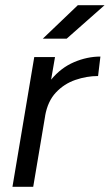

<svg xmlns="http://www.w3.org/2000/svg" viewBox="-20 -720 423 740"><path d="M28 0 112 -500H192L177 -413Q215 -459 265.5 -480.5Q316 -502 367 -502L358 -427Q314 -427 270.5 -412Q227 -397 195.5 -363.5Q164 -330 154 -274V-273L108 0ZM145 -571 280 -700H383L237 -571Z"/></svg>

Font: Figtree
Style: Italic
Weight: 400
Italic angle: -9.5°
Foundry: Erik Kennedy
Version: Version 2.001; ttfautohint (v1.8.4.7-5d5b);gftools[0.9.27]